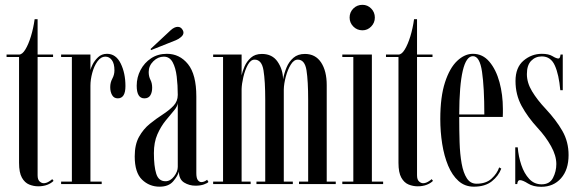

<svg xmlns="http://www.w3.org/2000/svg" viewBox="-20 -744 2341 776"><path d="M134.5 9Q116 9 98 1.8Q80 -5.5 68.5 -26Q57 -46.5 57 -86V-513.5H6.5V-523.5H57Q70 -523.5 82.5 -544Q95 -564.5 105 -597.2Q115 -630 120 -666.5H132V-523.5H194.5V-513.5H132V-35.5Q132 -18 140 -10.8Q148 -3.5 156.5 -3.5Q166.5 -3.5 177 -9.8Q187.5 -16 191 -20L196.5 -13Q186.5 -3 170.8 3Q155 9 134.5 9Z M227 0V-10H270.5V-513.5H227V-523.5H345.5V-461Q346.5 -467.5 354.2 -483.2Q362 -499 376.5 -512.8Q391 -526.5 412.5 -526.5Q448.5 -526.5 467.8 -487.5Q487 -448.5 487 -396Q487 -346.5 456 -346.5Q440.5 -346.5 433 -359.8Q425.5 -373 425.5 -392Q425.5 -410.5 434 -426.2Q442.5 -442 442.5 -459.5Q442.5 -487.5 432 -501.2Q421.5 -515 406.5 -515Q387.5 -515 373.8 -495.8Q360 -476.5 352.8 -449.2Q345.5 -422 345.5 -397.5V-10H391V0Z M625 10.5Q583.5 10.5 554 -18Q524.5 -46.5 524.5 -112Q524.5 -160 542 -191.2Q559.5 -222.5 585.5 -243.5Q611.5 -264.5 637.5 -281.2Q663.5 -298 681 -316.2Q698.5 -334.5 698.5 -360.5Q698.5 -399.5 694.2 -434.8Q690 -470 677.8 -492.5Q665.5 -515 642 -515Q618.5 -515 599.8 -496.5Q581 -478 581 -453Q581 -435 588 -421.5Q595 -408 595 -389.5Q595 -370.5 587.5 -358.5Q580 -346.5 563.5 -346.5Q532.5 -346.5 532.5 -397.5Q532.5 -431.5 548 -461Q563.5 -490.5 590.8 -508.5Q618 -526.5 654.5 -526.5Q706 -526.5 739.8 -484.8Q773.5 -443 773.5 -354V-44.5Q773.5 -24.5 779.5 -16.2Q785.5 -8 794 -8Q800.5 -8 807.2 -11.2Q814 -14.5 817 -17.5L822.5 -8.5Q818 -3.5 804 1.5Q790 6.5 770 6.5Q745 6.5 724.2 -6.2Q703.5 -19 703 -50.5Q698.5 -33 680 -11.2Q661.5 10.5 625 10.5ZM649 -11.5Q668.5 -11.5 683.5 -31Q698.5 -50.5 698.5 -69.5V-327.5Q697 -313 682.2 -296Q667.5 -279 648.8 -255.8Q630 -232.5 616 -200.8Q602 -169 602 -125Q602 -72 611.5 -41.8Q621 -11.5 649 -11.5ZM590.5 -541.5 588.5 -546 670 -622Q685 -635.5 698.5 -635.5Q711.5 -635.5 718.5 -622.5Q721.5 -617.5 721.5 -612Q721.5 -603 712.2 -594.8Q703 -586.5 691 -581.5Z M841.5 0V-10H881.5V-513.5H841.5V-523.5H956.5V-439.5Q959.5 -454.5 968.2 -475Q977 -495.5 994 -510.8Q1011 -526 1038.5 -526Q1080.5 -526 1102 -494.5Q1123.5 -463 1124 -423.5Q1128.5 -448 1138.2 -471.5Q1148 -495 1166 -510.5Q1184 -526 1212.5 -526Q1255 -526 1277.8 -491.5Q1300.5 -457 1300.5 -400V-10H1337V0H1188.5V-10H1225.5V-340Q1225.5 -416 1218.8 -459.5Q1212 -503 1183.5 -503Q1167.5 -503 1155 -482.5Q1142.5 -462 1135 -433.8Q1127.5 -405.5 1127 -382V-10H1163.5V0H1016.5V-10H1052V-340Q1052 -416 1045 -459.5Q1038 -503 1009 -503Q993 -503 981.5 -481.8Q970 -460.5 963.5 -432.5Q957 -404.5 956.5 -384V-10H993V0Z M1445 -621.5Q1423 -621.5 1408 -636.8Q1393 -652 1393 -673Q1393 -694.5 1408 -709.5Q1423 -724.5 1445 -724.5Q1465.5 -724.5 1480.2 -709.5Q1495 -694.5 1495 -673Q1495 -652 1480.2 -636.8Q1465.5 -621.5 1445 -621.5ZM1363.5 0V-10H1408V-513.5H1363.5V-523.5H1483V-10H1528.5V0Z M1668 9Q1649.5 9 1631.5 1.8Q1613.5 -5.5 1602 -26Q1590.5 -46.5 1590.5 -86V-513.5H1540V-523.5H1590.5Q1603.5 -523.5 1616 -544Q1628.5 -564.5 1638.5 -597.2Q1648.5 -630 1653.5 -666.5H1665.5V-523.5H1728V-513.5H1665.5V-35.5Q1665.5 -18 1673.5 -10.8Q1681.5 -3.5 1690 -3.5Q1700 -3.5 1710.5 -9.8Q1721 -16 1724.5 -20L1730 -13Q1720 -3 1704.2 3Q1688.5 9 1668 9Z M1895 10.5Q1859 10.5 1833.2 -12.5Q1807.5 -35.5 1791.2 -74.5Q1775 -113.5 1767.2 -162.5Q1759.5 -211.5 1759.5 -263Q1759.5 -352.5 1778.5 -411Q1797.5 -469.5 1827.8 -498Q1858 -526.5 1891.5 -526.5Q1931 -526.5 1958 -494.5Q1985 -462.5 1998.8 -411.8Q2012.5 -361 2012.5 -304Q2012.5 -296 2012.5 -288Q2012.5 -280 2012 -271.5H1836V-270.5Q1836 -217.5 1837.5 -169.2Q1839 -121 1845.8 -83.2Q1852.5 -45.5 1866.8 -23.5Q1881 -1.5 1906 -1.5Q1944.5 -1.5 1967 -22.2Q1989.5 -43 1997.5 -67.5L2006 -62.5Q1995 -33 1967.8 -11.2Q1940.5 10.5 1895 10.5ZM1891.5 -517Q1837 -517 1836 -281.5H1937.5Q1937.5 -390.5 1928.2 -453.8Q1919 -517 1891.5 -517Z M2167.5 11Q2135 11 2113.8 -2.5Q2092.5 -16 2081 -16Q2072 -16 2070.5 0H2062.5V-148.5H2072.5Q2075.5 -111.5 2087 -77.2Q2098.5 -43 2118.8 -21Q2139 1 2169 1Q2201.5 1 2215 -25Q2228.5 -51 2228.5 -81Q2228.5 -115 2207.2 -153.2Q2186 -191.5 2152.5 -227.5Q2112.5 -271 2088 -316.2Q2063.5 -361.5 2063.5 -416.5Q2063.5 -471.5 2096 -499Q2128.5 -526.5 2170 -526.5Q2197.5 -526.5 2213 -517Q2228.5 -507.5 2237 -507.5Q2244 -507.5 2245.5 -523.5H2254.5V-379.5H2244.5Q2239 -442.5 2222.5 -479.2Q2206 -516 2170 -516Q2144 -516 2126.8 -498.2Q2109.5 -480.5 2109.5 -444.5Q2109.5 -409.5 2130.5 -374.8Q2151.5 -340 2185.5 -304Q2228 -258.5 2253 -214.8Q2278 -171 2278 -117.5Q2278 -58 2247.5 -23.5Q2217 11 2167.5 11Z"/></svg>

Font: Imbue 100pt
Style: Regular
Weight: 400
Designer: Tyler Finck
Foundry: Etcetera Type Company
Version: Version 1.102; ttfautohint (v1.8.3)